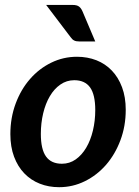

<svg xmlns="http://www.w3.org/2000/svg" viewBox="-20 -751 564 778"><path d="M22 0ZM231 -87.5C202 -87.5 180.5 -97.2 166.5 -116.8C152.5 -136.2 145.5 -166.8 145.5 -208.5C145.5 -237.8 148.7 -265.7 155 -292C161.3 -318.3 170.3 -341.4 182 -361.2C193.7 -381.1 207.9 -396.8 224.8 -408.5C241.6 -420.2 260.3 -426 281 -426C309.7 -426 331 -416.2 345 -396.8C359 -377.2 366 -346.7 366 -305C366 -276 362.8 -248.3 356.5 -222C350.2 -195.7 341.2 -172.6 329.5 -152.8C317.8 -132.9 303.7 -117.1 287 -105.2C270.3 -93.4 251.7 -87.5 231 -87.5ZM219.5 7.5C256.5 7.5 291.3 -0.6 324 -16.8C356.7 -32.9 385.2 -55.1 409.8 -83.2C434.2 -111.4 453.7 -144.6 468 -182.8C482.3 -220.9 489.5 -262 489.5 -306C489.5 -340.3 484.5 -370.8 474.5 -397.5C464.5 -424.2 450.8 -446.7 433.2 -465C415.8 -483.3 394.9 -497.2 370.8 -506.8C346.6 -516.2 320.3 -521 292 -521C255 -521 220.2 -513 187.5 -497C154.8 -481 126.2 -459 101.8 -431C77.2 -403 57.8 -369.8 43.5 -331.5C29.2 -293.2 22 -251.8 22 -207.5C22 -173.2 27 -142.7 37 -116C47 -89.3 60.8 -66.8 78.5 -48.5C96.2 -30.2 117 -16.2 141 -6.8C165 2.8 191.2 7.5 219.5 7.5ZM274 -731H167L266 -600.5C270.7 -593.8 275.6 -589.2 280.8 -586.8C285.9 -584.2 292.8 -583 301.5 -583H366L314.5 -704.5C310.8 -713.2 306.2 -719.8 300.5 -724.2C294.8 -728.8 286 -731 274 -731Z"/></svg>

Font: Lato
Style: Bold Italic
Weight: 700
Italic angle: -7°
Designer: Lukasz Dziedzic
Foundry: tyPoland Lukasz Dziedzic
Version: Version 2.007; 2014-02-27